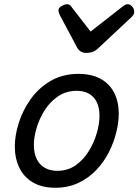

<svg xmlns="http://www.w3.org/2000/svg" viewBox="-20 -868 654 907"><path d="M241 19Q179 19 136 -6Q93 -31 71.5 -75.5Q50 -120 50 -176Q50 -229 69 -288.5Q88 -348 125.5 -400.5Q163 -453 219.5 -486Q276 -519 351 -519Q413 -519 455.5 -495.5Q498 -472 519.5 -429.5Q541 -387 541 -331Q541 -291 529.5 -243.5Q518 -196 494.5 -149.5Q471 -103 435 -65Q399 -27 350.5 -4Q302 19 241 19ZM251 -61Q300 -61 337 -87Q374 -113 399 -153.5Q424 -194 437 -238.5Q450 -283 450 -321Q450 -360 437 -386Q424 -412 400 -425.5Q376 -439 343 -439Q293 -439 255 -413.5Q217 -388 191.5 -348Q166 -308 153 -264Q140 -220 140 -183Q140 -144 153.5 -116.5Q167 -89 192 -75Q217 -61 251 -61ZM583 -848Q595 -848 604.5 -837Q614 -826 614 -814Q614 -804 610.5 -798.5Q607 -793 603 -789L444 -640Q430 -627 416.5 -622.5Q403 -618 386 -618Q373 -618 362 -624.5Q351 -631 344 -644L263 -796Q259 -804 257.5 -809.5Q256 -815 256 -819Q256 -831 271 -839.5Q286 -848 295 -848Q306 -848 311.5 -843Q317 -838 321 -831L408 -719L554 -833Q561 -838 567.5 -843Q574 -848 583 -848Z"/></svg>

Font: Playwrite SK
Style: Regular
Weight: 400
Designer: Veronika Burian, José Scaglione
Foundry: TypeTogether
Version: Version 1.002